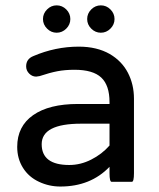

<svg xmlns="http://www.w3.org/2000/svg" viewBox="-20 -682 589 713"><path d="M139.6 -611.3Q139.6 -631.8 154.8 -647Q169.9 -662.1 190.4 -662.1Q210.9 -662.1 226.1 -647Q241.2 -631.8 241.2 -611.3Q241.2 -590.8 226.1 -575.7Q210.9 -560.5 190.4 -560.5Q169.9 -560.5 154.8 -575.7Q139.6 -590.8 139.6 -611.3ZM303.7 -611.3Q303.7 -631.8 318.8 -647Q334 -662.1 354.5 -662.1Q375 -662.1 390.1 -647Q405.3 -631.8 405.3 -611.3Q405.3 -590.8 390.1 -575.7Q375 -560.5 354.5 -560.5Q334 -560.5 318.8 -575.7Q303.7 -590.8 303.7 -611.3ZM125 -6.8Q86.9 -24.4 65.4 -58.6Q43.9 -92.8 43.9 -136.7Q43.9 -212.9 103 -254.4Q162.1 -295.9 269.5 -295.9H386.7V-302.7Q386.7 -365.2 356 -394Q325.2 -422.9 256.8 -422.9Q221.7 -422.9 193.4 -417.5Q165 -412.1 127 -399.4L114.3 -397.5Q99.6 -397.5 88.4 -408.7Q77.1 -419.9 77.1 -435.5Q77.1 -462.9 103.5 -473.6Q185.5 -508.8 272.5 -508.8Q339.8 -508.8 387.7 -481.4Q432.6 -455.1 455.1 -411.6Q477.5 -368.2 477.5 -315.4V-39.1Q477.5 -6.8 469.7 -6.8H394.5Q386.7 -6.8 386.7 -39.1V-62.5Q316.4 10.7 204.1 10.7Q162.1 10.7 125 -6.8ZM386.7 -141.6V-222.7H281.2Q134.8 -222.7 134.8 -146.5Q134.8 -69.3 237.3 -69.3Q279.3 -69.3 318.8 -89.4Q358.4 -109.4 386.7 -141.6Z"/></svg>

Font: YuPearl-Regular
Style: Regular
Weight: 400
Designer: Max Yao
Foundry: Max-Everyday
Version: Version 1.011; ttfautohint (v1.8.3)